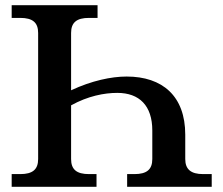

<svg xmlns="http://www.w3.org/2000/svg" viewBox="-20 -720 861 740"><path d="M468 -425C409 -425 333 -409 254 -372V-593C254 -633 275 -651 323 -651H356V-700H25V-651H58C106 -651 127 -633 127 -593V-107C127 -67 106 -49 58 -49H25V0H352V-49H323C275 -49 254 -67 254 -107V-314C319 -350 382 -362 432 -362C517 -362 567 -313 567 -217V-107C567 -67 546 -49 498 -49H470V0H796V-49H763C715 -49 694 -68 694 -107V-201C694 -350 606 -425 468 -425Z"/></svg>

Font: LT Superior Serif Semibold
Style: Regular
Weight: 600
Designer: Daniel Lyons
Foundry: LyonsType
Version: Version 2.120;FEAKit 1.0